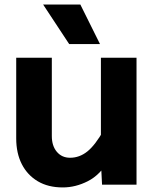

<svg xmlns="http://www.w3.org/2000/svg" viewBox="-20 -809 690 841"><path d="M207 -556V-213Q207 -170 229 -144Q251 -118 287 -118Q328 -118 362.5 -145.5Q397 -173 435 -240L457 -108Q419 -43 365 -15.5Q311 12 255 12Q191 12 145.5 -15Q100 -42 75.5 -90Q51 -138 51 -203V-556ZM578 -556V0H427L422 -99V-556ZM418 -616H283L169 -789H332Z"/></svg>

Font: Azeret Mono
Style: Bold
Weight: 700
Designer: Martin Vácha
Foundry: Displaay
Version: Version 1.002